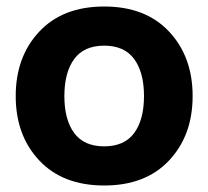

<svg xmlns="http://www.w3.org/2000/svg" viewBox="-20 -552 634 584"><path d="M494.4 -64Q422.9 12.2 296.9 12.2Q170.9 12.2 99.4 -64Q27.8 -140.1 27.8 -259.8Q27.8 -379.4 99.4 -455.8Q170.9 -532.2 296.9 -532.2Q422.9 -532.2 494.4 -455.8Q565.9 -379.4 565.9 -259.8Q565.9 -140.1 494.4 -64ZM205.6 -372.3Q175.8 -331.5 175.8 -259.8Q175.8 -188 205.6 -147.5Q235.4 -106.9 296.9 -106.9Q358.4 -106.9 388.2 -147.5Q418 -188 418 -259.8Q418 -331.5 388.2 -372.3Q358.4 -413.1 296.9 -413.1Q235.4 -413.1 205.6 -372.3Z"/></svg>

Font: Aspekta 400
Style: Bold
Weight: 700
Designer: Ivo Dolenc
Version: Version 2.000